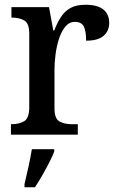

<svg xmlns="http://www.w3.org/2000/svg" viewBox="-20 -566 493 807"><path d="M26 0V-44H29Q60 -44 81.5 -56.5Q103 -69 103 -116V-424Q103 -468 82 -480Q61 -492 31 -492H28V-536H186L204 -438H208Q220 -469 235.5 -493.5Q251 -518 275.5 -532Q300 -546 339 -546Q390 -546 414.5 -526Q439 -506 439 -470Q439 -436 415.5 -415.5Q392 -395 342 -395Q342 -436 332 -455Q322 -474 295 -474Q271 -474 254.5 -454Q238 -434 228 -403Q218 -372 213.5 -337.5Q209 -303 209 -274V-111Q209 -67 230 -55.5Q251 -44 281 -44H307V0ZM83 208Q91 175 99.5 136Q108 97 114 61H208V71Q200 92 186 119Q172 146 156.5 173Q141 200 127 221H83Z"/></svg>

Font: Noto Serif Bengali SemiCondensed Medium
Style: Regular
Weight: 500
Width: 4
Designer: Juan Bruce, Universal Thirst, Indian Type Foundry and the Monotype Design Team.
Foundry: Monotype Imaging Inc.
Version: Version 2.003; ttfautohint (v1.8.4.7-5d5b)